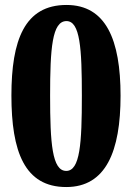

<svg xmlns="http://www.w3.org/2000/svg" viewBox="-20 -744 533 774"><path d="M247 10C407 10 466 -134 466 -358C466 -584 407 -724 248 -724C79 -724 26 -582 26 -359C26 -133 79 10 247 10ZM247 -55C190 -55 182 -167 182 -358C182 -549 190 -659 248 -659C303 -659 310 -549 310 -358C310 -167 303 -55 247 -55Z"/></svg>

Font: Noto Serif Devanagari Condensed ExtraBold
Style: Regular
Weight: 800
Width: 3
Designer: Universal Thirst, Indian Type Foundry and the Monotype Design Team
Foundry: Monotype Imaging Inc.
Version: Version 2.004